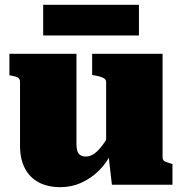

<svg xmlns="http://www.w3.org/2000/svg" viewBox="-20 -766 758 796"><path d="M297 -543V-168Q297 -152 300.5 -140.5Q304 -129 313 -123Q322 -117 336 -117Q354 -117 371.5 -129.5Q389 -142 408.5 -169Q428 -196 449 -238L445 -140Q426 -95 393 -61.5Q360 -28 318.5 -9Q277 10 231 10Q178 10 140.5 -10Q103 -30 83 -68.5Q63 -107 63 -162V-426Q63 -438 55.5 -443.5Q48 -449 29 -452L19 -454V-543ZM654 -543V-114Q654 -106 657.5 -101.5Q661 -97 668.5 -94.5Q676 -92 688 -88L695 -86V0H444L429 -129L420 -134V-426Q420 -438 406.5 -444Q393 -450 375 -453L362 -455V-543ZM159 -746H556V-619H159Z"/></svg>

Font: Roboto Serif Black
Style: Regular
Weight: 900
Designer: Greg Gazdowicz
Foundry: Commercial Type
Version: Version 1.008